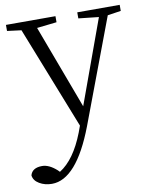

<svg xmlns="http://www.w3.org/2000/svg" viewBox="-96 -576 729 914"><g transform="rotate(-10 268.5 -119.5)"><path d="M545.9 -510.7V-481.4L481.4 -471.7L292 32.2Q200.2 272.5 81.1 272.5Q46.9 272.5 20.5 256.8Q-5.9 241.2 -8.8 215.8Q1 180.7 48.8 180.7Q82 180.7 119.1 213.9L127.9 222.7Q200.2 177.7 248 54.7L259.8 22.5L64.5 -472.7L-3.9 -481.4V-510.7H235.4V-481.4L139.6 -470.7L291 -65.4L438.5 -470.7L340.8 -481.4V-510.7Z"/></g></svg>

Font: GenYoMin TW TTF Light
Style: Regular
Weight: 300
Version: Version 1.300